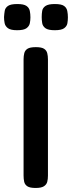

<svg xmlns="http://www.w3.org/2000/svg" viewBox="-50 -923 357 953"><path d="M127 10Q98 10 85.5 1.5Q73 -7 70 -21Q67 -35 67 -52V-629Q67 -645 70.5 -659Q74 -673 86.5 -681Q99 -689 128 -689Q156 -689 168.5 -681Q181 -673 184.5 -659Q188 -645 188 -628V-51Q188 -34 184.5 -20.5Q181 -7 168 1.5Q155 10 127 10ZM222 -773Q189 -773 175.5 -783Q162 -793 159.5 -808Q157 -823 157 -838Q157 -855 159.5 -869.5Q162 -884 176 -893.5Q190 -903 222 -903Q255 -903 268 -893.5Q281 -884 284 -868.5Q287 -853 287 -837Q287 -822 284.5 -807.5Q282 -793 268.5 -783Q255 -773 222 -773ZM35 -773Q3 -773 -10.5 -783Q-24 -793 -27 -808Q-30 -823 -30 -838Q-29 -855 -26.5 -869.5Q-24 -884 -10.5 -893.5Q3 -903 36 -903Q68 -903 81.5 -893.5Q95 -884 98 -868.5Q101 -853 101 -837Q101 -822 98 -807.5Q95 -793 81.5 -783Q68 -773 35 -773Z"/></svg>

Font: Fredoka Expanded Medium
Style: Regular
Weight: 500
Width: 7
Designer: Ben Nathan
Foundry: Milena B. Brandão, Ben Nathan
Version: Version 2.001